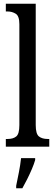

<svg xmlns="http://www.w3.org/2000/svg" viewBox="-20 -780 293 1021"><path d="M11 0V-41H21Q50 -41 66.5 -54.5Q83 -68 83 -115V-651Q83 -695 63.5 -707Q44 -719 21 -719H11V-760H170V-115Q170 -68 187 -54.5Q204 -41 233 -41H242V0ZM66 208Q73 174 80.5 136Q88 98 92 61H167V71Q161 92 149.5 119Q138 146 124.5 173Q111 200 99 221H66Z"/></svg>

Font: Noto Serif Bengali ExtraCondensed
Style: Regular
Weight: 400
Width: 2
Designer: Juan Bruce, Universal Thirst, Indian Type Foundry and the Monotype Design Team.
Foundry: Monotype Imaging Inc.
Version: Version 2.003; ttfautohint (v1.8.4.7-5d5b)